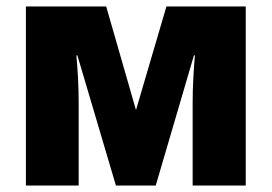

<svg xmlns="http://www.w3.org/2000/svg" viewBox="-20 -573 839 593"><path d="M60 0V-553H308L400 -233L494 -553H739V0H575V-254Q575 -292 577 -330.5Q579 -369 582 -402H579L461 0H338L219 -402H216Q219 -368 221 -331Q223 -294 223 -251V0Z"/></svg>

Font: Noto Sans SemiCondensed Black
Style: Regular
Weight: 900
Width: 4
Designer: Monotype Design Team
Foundry: Monotype Imaging Inc.
Version: Version 2.013; ttfautohint (v1.8.4.7-5d5b)